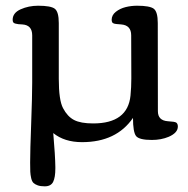

<svg xmlns="http://www.w3.org/2000/svg" viewBox="-20 -491 668 681"><path d="M451.7 -72.8Q392.6 13.2 271 13.2Q208.5 13.2 168.9 -19Q175.8 61.5 176.3 100.6V106.9Q176.3 138.2 168.5 154.1Q160.6 169.9 138.7 169.9Q123.5 169.9 114 166.5Q104.5 163.1 98.9 158Q93.3 152.8 90.6 140.9Q87.9 128.9 87.4 117.9Q86.9 106.9 86.9 85.4Q86.9 44.4 90.6 -53.2Q94.2 -150.9 94.2 -198.2V-365.7Q94.2 -401.9 59.6 -404.3Q48.8 -404.8 44.9 -405.3Q41 -405.8 34.9 -407.2Q28.8 -408.7 26.9 -411.9Q24.9 -415 24.9 -420.9Q24.9 -445.3 53.2 -458Q81.5 -470.7 115.2 -470.7Q160.2 -470.7 174.3 -460Q188.5 -449.2 188.5 -409.2V-211.4Q188.5 -135.7 203.6 -107.4Q219.2 -77.6 242.7 -65.4Q266.1 -53.2 310.5 -53.2Q433.1 -53.2 442.9 -152.3Q445.8 -181.6 445.8 -213.4L445.3 -365.7Q445.3 -401.4 410.2 -404.3Q407.2 -404.8 402.6 -405Q397.9 -405.3 395.8 -405.5Q393.6 -405.8 390.1 -406.2Q386.7 -406.7 385 -407.2Q383.3 -407.7 381.1 -408.9Q378.9 -410.2 378.2 -411.6Q377.4 -413.1 376.7 -415.3Q376 -417.5 376 -420.4Q376 -437.5 390.9 -449.2Q405.8 -460.9 425.5 -465.8Q445.3 -470.7 466.3 -470.7Q511.2 -470.7 525.4 -460Q539.6 -449.2 539.6 -409.2L540 -96.7Q540 -63.5 575.2 -61Q600.1 -59.6 605 -56.2Q610.8 -52.2 610.8 -42Q610.8 -20 578.6 -5.9Q551.8 5.4 518.6 5.4Q473.6 5.4 462.6 -8.5Q451.7 -22.5 451.7 -72.8Z"/></svg>

Font: Corben
Style: Regular
Weight: 400
Designer: vernon adams
Foundry: vernon adams
Version: Version 1.100